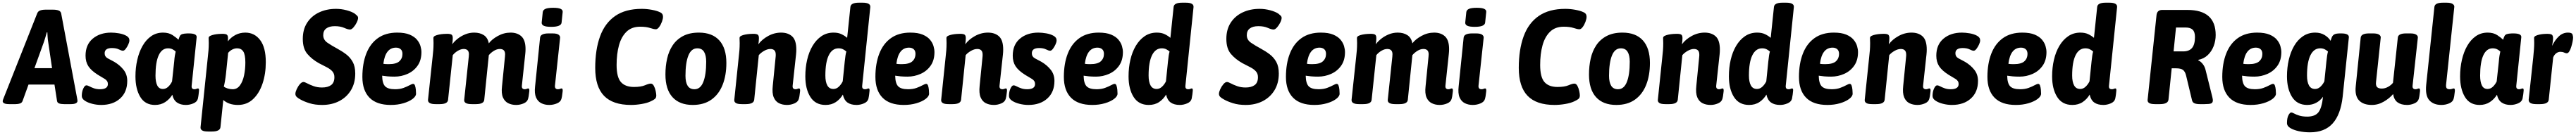

<svg xmlns="http://www.w3.org/2000/svg" viewBox="-47 -774 19149 1006"><path d="M22 2Q-4 2 -15.5 -4Q-27 -10 -27 -20Q-27 -27 -20 -43L229 -673Q235 -690 251.5 -696Q268 -702 292 -702H346Q374 -702 389.5 -695.5Q405 -689 408 -673L526 -43Q527 -37 528 -31Q529 -25 529 -22Q529 -11 517 -4.5Q505 2 478 2H429Q407 2 393 -3Q379 -8 377 -22L358 -144H165L121 -22Q116 -8 102 -3Q88 2 69 2ZM280 -463 209 -266H340L311 -463Q308 -480 307 -498Q306 -516 305 -533H301Q296 -516 291 -498Q286 -480 280 -463Z M705 8Q672 8 638.5 -0.5Q605 -9 583 -24Q561 -39 561 -59Q561 -90 572 -114Q583 -138 595 -138Q604 -138 618 -130.5Q632 -123 651.5 -116Q671 -109 696 -109Q755 -109 755 -148Q755 -172 731.5 -186Q708 -200 680 -217Q631 -248 610 -280.5Q589 -313 589 -359Q589 -441 642.5 -486Q696 -531 779 -531Q806 -531 838 -525.5Q870 -520 893 -507Q916 -494 915 -472Q915 -461 907 -443Q899 -425 888 -410.5Q877 -396 867 -396Q856 -396 836.5 -406Q817 -416 785 -416Q731 -416 731 -377Q731 -352 753.5 -339.5Q776 -327 803 -313Q845 -288 872 -253.5Q899 -219 899 -171Q899 -88 846 -40Q793 8 705 8Z M1105 8Q1032 8 996 -51.5Q960 -111 960 -205Q960 -269 973.5 -328Q987 -387 1013 -432.5Q1039 -478 1077 -504.5Q1115 -531 1165 -531Q1208 -531 1236.5 -512Q1265 -493 1280 -478Q1285 -496 1290.5 -506Q1296 -516 1308 -520Q1320 -524 1345 -525H1357Q1417 -525 1415 -497L1378 -138Q1376 -122 1381.5 -115.5Q1387 -109 1399 -109Q1406 -109 1413.5 -112Q1421 -115 1425 -115Q1435 -115 1432 -94Q1431 -84 1429.5 -70.5Q1428 -57 1424 -38Q1418 -15 1390.5 -3.5Q1363 8 1335 8Q1295 8 1269 -10Q1243 -28 1234 -68Q1214 -35 1181.5 -13.5Q1149 8 1105 8ZM1164 -111Q1186 -111 1203.5 -127.5Q1221 -144 1232 -167L1248 -315Q1250 -342 1253 -359.5Q1256 -377 1259 -390Q1249 -400 1235 -407Q1221 -414 1202 -414Q1157 -414 1133 -362.5Q1109 -311 1109 -210Q1109 -164 1122 -137.5Q1135 -111 1164 -111Z M1500 206Q1467 206 1454.5 197Q1442 188 1444 173L1498 -349Q1501 -375 1503 -399Q1505 -423 1505 -453Q1505 -462 1504.5 -471Q1504 -480 1504 -491Q1504 -501 1516.5 -507Q1529 -513 1546.5 -516.5Q1564 -520 1580.5 -521Q1597 -522 1605 -522Q1631 -522 1639.5 -515.5Q1648 -509 1648 -490Q1648 -479 1647 -466Q1669 -495 1702.5 -513Q1736 -531 1777 -531Q1845 -531 1887 -475.5Q1929 -420 1929 -311Q1929 -223 1904.5 -150.5Q1880 -78 1834 -35Q1788 8 1722 8Q1654 8 1613 -29L1592 173Q1589 206 1529 206ZM1683 -109Q1716 -109 1737 -138Q1758 -167 1767.5 -212.5Q1777 -258 1777 -308Q1777 -367 1761.5 -390.5Q1746 -414 1716 -414Q1697 -414 1679 -404.5Q1661 -395 1649 -380L1633 -224Q1630 -196 1625.5 -170Q1621 -144 1617 -129Q1628 -120 1646 -114.5Q1664 -109 1683 -109Z M2348 8Q2294 8 2253 -5Q2212 -18 2186 -33Q2169 -42 2159 -51.5Q2149 -61 2149 -75Q2149 -88 2158.5 -109Q2168 -130 2182 -146.5Q2196 -163 2209 -163Q2218 -163 2237.5 -152.5Q2257 -142 2285 -132Q2313 -122 2347 -122Q2390 -122 2414.5 -140Q2439 -158 2439 -199Q2439 -225 2424 -242Q2409 -259 2383 -272.5Q2357 -286 2324 -303Q2272 -332 2238 -372Q2204 -412 2204 -484Q2204 -555 2236.5 -605Q2269 -655 2325 -681.5Q2381 -708 2451 -708Q2491 -708 2530 -697.5Q2569 -687 2591 -672Q2600 -665 2607.5 -657.5Q2615 -650 2615 -641Q2615 -627 2605 -606.5Q2595 -586 2581 -570Q2567 -554 2555 -554Q2540 -554 2511.5 -566.5Q2483 -579 2442 -579Q2401 -579 2378.5 -562Q2356 -545 2356 -512Q2356 -477 2387.5 -455.5Q2419 -434 2458 -413Q2495 -393 2525.5 -370Q2556 -347 2575 -313Q2594 -279 2594 -226Q2594 -155 2562.5 -102.5Q2531 -50 2475.5 -21Q2420 8 2348 8Z M2858 8Q2753 8 2700 -46Q2647 -100 2647 -201Q2647 -300 2676 -374.5Q2705 -449 2762.5 -490Q2820 -531 2906 -531Q2963 -531 2998.5 -516Q3034 -501 3053 -478Q3072 -455 3079 -430.5Q3086 -406 3086 -386Q3086 -325 3057.5 -284.5Q3029 -244 2983 -223.5Q2937 -203 2886 -203Q2857 -203 2834.5 -205Q2812 -207 2794 -210Q2795 -153 2816 -131Q2837 -109 2890 -109Q2926 -109 2953 -119Q2980 -129 2998 -139Q3016 -149 3025 -149Q3034 -149 3038.5 -135.5Q3043 -122 3044.5 -105Q3046 -88 3046 -76Q3046 -56 3020 -36.5Q2994 -17 2951.5 -4.5Q2909 8 2858 8ZM2843 -296Q2899 -296 2922 -317.5Q2945 -339 2945 -372Q2945 -396 2931.5 -407.5Q2918 -419 2897 -419Q2818 -419 2803 -299Q2811 -297 2822 -296.5Q2833 -296 2843 -296Z M3790 8Q3757 8 3731 -5Q3705 -18 3692 -48Q3679 -78 3685 -130L3707 -352Q3708 -362 3708 -370Q3708 -409 3669 -409Q3647 -409 3625 -395.5Q3603 -382 3587 -363L3553 -30Q3550 2 3491 2H3460Q3401 2 3404 -30L3438 -352Q3438 -358 3438.5 -362Q3439 -366 3439 -370Q3439 -409 3400 -409Q3380 -409 3357.5 -396Q3335 -383 3319 -363L3284 -30Q3281 2 3222 2H3191Q3132 2 3135 -31L3169 -349Q3172 -376 3174 -399.5Q3176 -423 3176 -453Q3176 -462 3175.5 -471Q3175 -480 3175 -491Q3175 -501 3187 -507Q3199 -513 3217 -516.5Q3235 -520 3251.5 -521Q3268 -522 3276 -522Q3302 -522 3310.5 -515.5Q3319 -509 3319 -490Q3319 -469 3315 -444Q3330 -465 3355 -485Q3380 -505 3411.5 -518Q3443 -531 3478 -531Q3521 -531 3550 -512Q3579 -493 3587 -451Q3609 -481 3654 -506Q3699 -531 3749 -531Q3800 -531 3830 -502.5Q3860 -474 3860 -408Q3860 -400 3859.5 -391Q3859 -382 3858 -373L3833 -138Q3831 -122 3837 -115.5Q3843 -109 3854 -109Q3862 -109 3869 -112Q3876 -115 3880 -115Q3890 -115 3888 -94Q3886 -84 3885 -70.5Q3884 -57 3879 -38Q3873 -15 3846 -3.5Q3819 8 3790 8Z M4036 8Q4003 8 3977 -5Q3951 -18 3938 -48Q3925 -78 3931 -130L3968 -493Q3971 -525 4031 -525H4060Q4093 -525 4105.5 -515.5Q4118 -506 4117 -493L4079 -139Q4075 -109 4101 -109Q4110 -109 4117 -112Q4124 -115 4128 -115Q4138 -115 4136 -94Q4134 -84 4133 -70.5Q4132 -57 4127 -38Q4121 -15 4093.5 -3.5Q4066 8 4036 8ZM4051 -574Q4012 -574 3995.5 -582Q3979 -590 3980 -606L3988 -684Q3990 -700 4008 -708Q4026 -716 4066 -716Q4104 -716 4121 -708Q4138 -700 4136 -684L4128 -606Q4125 -574 4051 -574Z M4644 8Q4509 8 4443.5 -60Q4378 -128 4378 -268Q4378 -404 4414 -503Q4450 -602 4526.5 -655Q4603 -708 4724 -708Q4761 -708 4798.5 -701Q4836 -694 4857 -684Q4871 -678 4876.5 -669.5Q4882 -661 4882 -649Q4882 -634 4874 -612Q4866 -590 4853.5 -573Q4841 -556 4829 -556Q4814 -556 4785.5 -565.5Q4757 -575 4712 -575Q4649 -575 4610.5 -537.5Q4572 -500 4554.5 -436Q4537 -372 4537 -290Q4537 -199 4569 -162.5Q4601 -126 4666 -126Q4718 -126 4747.5 -138.5Q4777 -151 4791 -151Q4805 -151 4814 -134Q4823 -117 4827.5 -96Q4832 -75 4832 -63Q4832 -46 4822.5 -37.5Q4813 -29 4791 -19Q4764 -6 4722.5 1Q4681 8 4644 8Z M5103 8Q5005 8 4952.5 -50Q4900 -108 4900 -219Q4900 -281 4912.5 -337Q4925 -393 4954 -436.5Q4983 -480 5031 -505.5Q5079 -531 5149 -531Q5248 -531 5300.5 -473Q5353 -415 5353 -305Q5353 -212 5325 -141.5Q5297 -71 5241.5 -31.5Q5186 8 5103 8ZM5116 -109Q5160 -109 5181.5 -163Q5203 -217 5203 -314Q5203 -362 5187 -388Q5171 -414 5137 -414Q5092 -414 5070.5 -360Q5049 -306 5049 -209Q5049 -161 5065 -135Q5081 -109 5116 -109Z M5804 8Q5770 8 5744 -5Q5718 -18 5705 -49Q5692 -80 5698 -135L5719 -347Q5720 -354 5720 -358.5Q5720 -363 5720 -368Q5720 -409 5680 -409Q5658 -409 5633.5 -395Q5609 -381 5594 -363L5560 -31Q5557 2 5497 2H5468Q5435 2 5422.5 -7Q5410 -16 5412 -31L5445 -349Q5448 -375 5450 -399Q5452 -423 5452 -453Q5452 -462 5451.5 -471Q5451 -480 5451 -491Q5451 -501 5463 -507Q5475 -513 5493 -516.5Q5511 -520 5527.5 -521Q5544 -522 5552 -522Q5578 -522 5586.5 -515.5Q5595 -509 5595 -490Q5595 -469 5591 -444Q5617 -480 5663 -505.5Q5709 -531 5760 -531Q5812 -531 5842.5 -502.5Q5873 -474 5873 -405Q5873 -396 5872.5 -387Q5872 -378 5871 -368L5846 -138Q5844 -122 5850 -115.5Q5856 -109 5867 -109Q5875 -109 5882 -112Q5889 -115 5893 -115Q5903 -115 5901 -94Q5899 -84 5898 -70.5Q5897 -57 5892 -38Q5886 -15 5859 -3.5Q5832 8 5804 8Z M6090 8Q6015 8 5977.5 -51.5Q5940 -111 5940 -205Q5940 -270 5953.5 -328.5Q5967 -387 5994 -432.5Q6021 -478 6060 -504.5Q6099 -531 6150 -531Q6185 -531 6209.5 -519Q6234 -507 6251 -492L6275 -722Q6278 -754 6338 -754H6366Q6426 -754 6423 -721L6363 -138Q6361 -122 6366.5 -115.5Q6372 -109 6384 -109Q6393 -109 6399.5 -112Q6406 -115 6410 -115Q6420 -115 6417 -94Q6416 -84 6414.5 -70.5Q6413 -57 6409 -38Q6403 -15 6375.5 -3.5Q6348 8 6321 8Q6279 8 6253.5 -10Q6228 -28 6219 -69Q6199 -35 6167 -13.5Q6135 8 6090 8ZM6149 -111Q6171 -111 6189 -128Q6207 -145 6218 -168L6233 -315Q6236 -342 6238.5 -359.5Q6241 -377 6245 -390Q6234 -400 6220 -407Q6206 -414 6187 -414Q6140 -414 6114.5 -362.5Q6089 -311 6089 -211Q6089 -164 6103.5 -137.5Q6118 -111 6149 -111Z M6672 8Q6567 8 6514 -46Q6461 -100 6461 -201Q6461 -300 6490 -374.5Q6519 -449 6576.5 -490Q6634 -531 6720 -531Q6777 -531 6812.5 -516Q6848 -501 6867 -478Q6886 -455 6893 -430.5Q6900 -406 6900 -386Q6900 -325 6871.5 -284.5Q6843 -244 6797 -223.5Q6751 -203 6700 -203Q6671 -203 6648.5 -205Q6626 -207 6608 -210Q6609 -153 6630 -131Q6651 -109 6704 -109Q6740 -109 6767 -119Q6794 -129 6812 -139Q6830 -149 6839 -149Q6848 -149 6852.5 -135.5Q6857 -122 6858.5 -105Q6860 -88 6860 -76Q6860 -56 6834 -36.5Q6808 -17 6765.5 -4.5Q6723 8 6672 8ZM6657 -296Q6713 -296 6736 -317.5Q6759 -339 6759 -372Q6759 -396 6745.5 -407.5Q6732 -419 6711 -419Q6632 -419 6617 -299Q6625 -297 6636 -296.5Q6647 -296 6657 -296Z M7342 8Q7308 8 7282 -5Q7256 -18 7243 -49Q7230 -80 7236 -135L7257 -347Q7258 -354 7258 -358.5Q7258 -363 7258 -368Q7258 -409 7218 -409Q7196 -409 7171.5 -395Q7147 -381 7132 -363L7098 -31Q7095 2 7035 2H7006Q6973 2 6960.5 -7Q6948 -16 6950 -31L6983 -349Q6986 -375 6988 -399Q6990 -423 6990 -453Q6990 -462 6989.5 -471Q6989 -480 6989 -491Q6989 -501 7001 -507Q7013 -513 7031 -516.5Q7049 -520 7065.5 -521Q7082 -522 7090 -522Q7116 -522 7124.5 -515.5Q7133 -509 7133 -490Q7133 -469 7129 -444Q7155 -480 7201 -505.5Q7247 -531 7298 -531Q7350 -531 7380.5 -502.5Q7411 -474 7411 -405Q7411 -396 7410.5 -387Q7410 -378 7409 -368L7384 -138Q7382 -122 7388 -115.5Q7394 -109 7405 -109Q7413 -109 7420 -112Q7427 -115 7431 -115Q7441 -115 7439 -94Q7437 -84 7436 -70.5Q7435 -57 7430 -38Q7424 -15 7397 -3.5Q7370 8 7342 8Z M7598 8Q7565 8 7531.5 -0.5Q7498 -9 7476 -24Q7454 -39 7454 -59Q7454 -90 7465 -114Q7476 -138 7488 -138Q7497 -138 7511 -130.5Q7525 -123 7544.5 -116Q7564 -109 7589 -109Q7648 -109 7648 -148Q7648 -172 7624.5 -186Q7601 -200 7573 -217Q7524 -248 7503 -280.5Q7482 -313 7482 -359Q7482 -441 7535.5 -486Q7589 -531 7672 -531Q7699 -531 7731 -525.5Q7763 -520 7786 -507Q7809 -494 7808 -472Q7808 -461 7800 -443Q7792 -425 7781 -410.5Q7770 -396 7760 -396Q7749 -396 7729.5 -406Q7710 -416 7678 -416Q7624 -416 7624 -377Q7624 -352 7646.5 -339.5Q7669 -327 7696 -313Q7738 -288 7765 -253.5Q7792 -219 7792 -171Q7792 -88 7739 -40Q7686 8 7598 8Z M8073 8Q7968 8 7915 -46Q7862 -100 7862 -201Q7862 -300 7891 -374.5Q7920 -449 7977.5 -490Q8035 -531 8121 -531Q8178 -531 8213.5 -516Q8249 -501 8268 -478Q8287 -455 8294 -430.5Q8301 -406 8301 -386Q8301 -325 8272.5 -284.5Q8244 -244 8198 -223.5Q8152 -203 8101 -203Q8072 -203 8049.5 -205Q8027 -207 8009 -210Q8010 -153 8031 -131Q8052 -109 8105 -109Q8141 -109 8168 -119Q8195 -129 8213 -139Q8231 -149 8240 -149Q8249 -149 8253.5 -135.5Q8258 -122 8259.5 -105Q8261 -88 8261 -76Q8261 -56 8235 -36.5Q8209 -17 8166.5 -4.5Q8124 8 8073 8ZM8058 -296Q8114 -296 8137 -317.5Q8160 -339 8160 -372Q8160 -396 8146.5 -407.5Q8133 -419 8112 -419Q8033 -419 8018 -299Q8026 -297 8037 -296.5Q8048 -296 8058 -296Z M8493 8Q8418 8 8380.5 -51.5Q8343 -111 8343 -205Q8343 -270 8356.5 -328.5Q8370 -387 8397 -432.5Q8424 -478 8463 -504.5Q8502 -531 8553 -531Q8588 -531 8612.5 -519Q8637 -507 8654 -492L8678 -722Q8681 -754 8741 -754H8769Q8829 -754 8826 -721L8766 -138Q8764 -122 8769.5 -115.5Q8775 -109 8787 -109Q8796 -109 8802.5 -112Q8809 -115 8813 -115Q8823 -115 8820 -94Q8819 -84 8817.5 -70.5Q8816 -57 8812 -38Q8806 -15 8778.5 -3.5Q8751 8 8724 8Q8682 8 8656.5 -10Q8631 -28 8622 -69Q8602 -35 8570 -13.5Q8538 8 8493 8ZM8552 -111Q8574 -111 8592 -128Q8610 -145 8621 -168L8636 -315Q8639 -342 8641.5 -359.5Q8644 -377 8648 -390Q8637 -400 8623 -407Q8609 -414 8590 -414Q8543 -414 8517.5 -362.5Q8492 -311 8492 -211Q8492 -164 8506.5 -137.5Q8521 -111 8552 -111Z M9214 8Q9160 8 9119 -5Q9078 -18 9052 -33Q9035 -42 9025 -51.5Q9015 -61 9015 -75Q9015 -88 9024.5 -109Q9034 -130 9048 -146.5Q9062 -163 9075 -163Q9084 -163 9103.5 -152.5Q9123 -142 9151 -132Q9179 -122 9213 -122Q9256 -122 9280.5 -140Q9305 -158 9305 -199Q9305 -225 9290 -242Q9275 -259 9249 -272.5Q9223 -286 9190 -303Q9138 -332 9104 -372Q9070 -412 9070 -484Q9070 -555 9102.5 -605Q9135 -655 9191 -681.5Q9247 -708 9317 -708Q9357 -708 9396 -697.5Q9435 -687 9457 -672Q9466 -665 9473.5 -657.5Q9481 -650 9481 -641Q9481 -627 9471 -606.5Q9461 -586 9447 -570Q9433 -554 9421 -554Q9406 -554 9377.5 -566.5Q9349 -579 9308 -579Q9267 -579 9244.5 -562Q9222 -545 9222 -512Q9222 -477 9253.5 -455.5Q9285 -434 9324 -413Q9361 -393 9391.5 -370Q9422 -347 9441 -313Q9460 -279 9460 -226Q9460 -155 9428.5 -102.5Q9397 -50 9341.5 -21Q9286 8 9214 8Z M9724 8Q9619 8 9566 -46Q9513 -100 9513 -201Q9513 -300 9542 -374.5Q9571 -449 9628.5 -490Q9686 -531 9772 -531Q9829 -531 9864.5 -516Q9900 -501 9919 -478Q9938 -455 9945 -430.5Q9952 -406 9952 -386Q9952 -325 9923.5 -284.5Q9895 -244 9849 -223.5Q9803 -203 9752 -203Q9723 -203 9700.5 -205Q9678 -207 9660 -210Q9661 -153 9682 -131Q9703 -109 9756 -109Q9792 -109 9819 -119Q9846 -129 9864 -139Q9882 -149 9891 -149Q9900 -149 9904.5 -135.5Q9909 -122 9910.5 -105Q9912 -88 9912 -76Q9912 -56 9886 -36.5Q9860 -17 9817.5 -4.5Q9775 8 9724 8ZM9709 -296Q9765 -296 9788 -317.5Q9811 -339 9811 -372Q9811 -396 9797.5 -407.5Q9784 -419 9763 -419Q9684 -419 9669 -299Q9677 -297 9688 -296.5Q9699 -296 9709 -296Z M10656 8Q10623 8 10597 -5Q10571 -18 10558 -48Q10545 -78 10551 -130L10573 -352Q10574 -362 10574 -370Q10574 -409 10535 -409Q10513 -409 10491 -395.5Q10469 -382 10453 -363L10419 -30Q10416 2 10357 2H10326Q10267 2 10270 -30L10304 -352Q10304 -358 10304.5 -362Q10305 -366 10305 -370Q10305 -409 10266 -409Q10246 -409 10223.5 -396Q10201 -383 10185 -363L10150 -30Q10147 2 10088 2H10057Q9998 2 10001 -31L10035 -349Q10038 -376 10040 -399.5Q10042 -423 10042 -453Q10042 -462 10041.5 -471Q10041 -480 10041 -491Q10041 -501 10053 -507Q10065 -513 10083 -516.5Q10101 -520 10117.5 -521Q10134 -522 10142 -522Q10168 -522 10176.5 -515.5Q10185 -509 10185 -490Q10185 -469 10181 -444Q10196 -465 10221 -485Q10246 -505 10277.5 -518Q10309 -531 10344 -531Q10387 -531 10416 -512Q10445 -493 10453 -451Q10475 -481 10520 -506Q10565 -531 10615 -531Q10666 -531 10696 -502.5Q10726 -474 10726 -408Q10726 -400 10725.5 -391Q10725 -382 10724 -373L10699 -138Q10697 -122 10703 -115.5Q10709 -109 10720 -109Q10728 -109 10735 -112Q10742 -115 10746 -115Q10756 -115 10754 -94Q10752 -84 10751 -70.5Q10750 -57 10745 -38Q10739 -15 10712 -3.5Q10685 8 10656 8Z M10902 8Q10869 8 10843 -5Q10817 -18 10804 -48Q10791 -78 10797 -130L10834 -493Q10837 -525 10897 -525H10926Q10959 -525 10971.5 -515.5Q10984 -506 10983 -493L10945 -139Q10941 -109 10967 -109Q10976 -109 10983 -112Q10990 -115 10994 -115Q11004 -115 11002 -94Q11000 -84 10999 -70.5Q10998 -57 10993 -38Q10987 -15 10959.5 -3.5Q10932 8 10902 8ZM10917 -574Q10878 -574 10861.5 -582Q10845 -590 10846 -606L10854 -684Q10856 -700 10874 -708Q10892 -716 10932 -716Q10970 -716 10987 -708Q11004 -700 11002 -684L10994 -606Q10991 -574 10917 -574Z M11510 8Q11375 8 11309.5 -60Q11244 -128 11244 -268Q11244 -404 11280 -503Q11316 -602 11392.5 -655Q11469 -708 11590 -708Q11627 -708 11664.5 -701Q11702 -694 11723 -684Q11737 -678 11742.5 -669.5Q11748 -661 11748 -649Q11748 -634 11740 -612Q11732 -590 11719.5 -573Q11707 -556 11695 -556Q11680 -556 11651.5 -565.5Q11623 -575 11578 -575Q11515 -575 11476.5 -537.5Q11438 -500 11420.5 -436Q11403 -372 11403 -290Q11403 -199 11435 -162.5Q11467 -126 11532 -126Q11584 -126 11613.5 -138.5Q11643 -151 11657 -151Q11671 -151 11680 -134Q11689 -117 11693.5 -96Q11698 -75 11698 -63Q11698 -46 11688.5 -37.5Q11679 -29 11657 -19Q11630 -6 11588.5 1Q11547 8 11510 8Z M11969 8Q11871 8 11818.5 -50Q11766 -108 11766 -219Q11766 -281 11778.5 -337Q11791 -393 11820 -436.5Q11849 -480 11897 -505.5Q11945 -531 12015 -531Q12114 -531 12166.5 -473Q12219 -415 12219 -305Q12219 -212 12191 -141.5Q12163 -71 12107.5 -31.5Q12052 8 11969 8ZM11982 -109Q12026 -109 12047.5 -163Q12069 -217 12069 -314Q12069 -362 12053 -388Q12037 -414 12003 -414Q11958 -414 11936.5 -360Q11915 -306 11915 -209Q11915 -161 11931 -135Q11947 -109 11982 -109Z M12670 8Q12636 8 12610 -5Q12584 -18 12571 -49Q12558 -80 12564 -135L12585 -347Q12586 -354 12586 -358.5Q12586 -363 12586 -368Q12586 -409 12546 -409Q12524 -409 12499.5 -395Q12475 -381 12460 -363L12426 -31Q12423 2 12363 2H12334Q12301 2 12288.5 -7Q12276 -16 12278 -31L12311 -349Q12314 -375 12316 -399Q12318 -423 12318 -453Q12318 -462 12317.5 -471Q12317 -480 12317 -491Q12317 -501 12329 -507Q12341 -513 12359 -516.5Q12377 -520 12393.5 -521Q12410 -522 12418 -522Q12444 -522 12452.5 -515.5Q12461 -509 12461 -490Q12461 -469 12457 -444Q12483 -480 12529 -505.5Q12575 -531 12626 -531Q12678 -531 12708.5 -502.5Q12739 -474 12739 -405Q12739 -396 12738.5 -387Q12738 -378 12737 -368L12712 -138Q12710 -122 12716 -115.5Q12722 -109 12733 -109Q12741 -109 12748 -112Q12755 -115 12759 -115Q12769 -115 12767 -94Q12765 -84 12764 -70.5Q12763 -57 12758 -38Q12752 -15 12725 -3.5Q12698 8 12670 8Z M12956 8Q12881 8 12843.5 -51.5Q12806 -111 12806 -205Q12806 -270 12819.5 -328.5Q12833 -387 12860 -432.5Q12887 -478 12926 -504.5Q12965 -531 13016 -531Q13051 -531 13075.5 -519Q13100 -507 13117 -492L13141 -722Q13144 -754 13204 -754H13232Q13292 -754 13289 -721L13229 -138Q13227 -122 13232.5 -115.5Q13238 -109 13250 -109Q13259 -109 13265.5 -112Q13272 -115 13276 -115Q13286 -115 13283 -94Q13282 -84 13280.5 -70.5Q13279 -57 13275 -38Q13269 -15 13241.5 -3.5Q13214 8 13187 8Q13145 8 13119.5 -10Q13094 -28 13085 -69Q13065 -35 13033 -13.5Q13001 8 12956 8ZM13015 -111Q13037 -111 13055 -128Q13073 -145 13084 -168L13099 -315Q13102 -342 13104.5 -359.5Q13107 -377 13111 -390Q13100 -400 13086 -407Q13072 -414 13053 -414Q13006 -414 12980.5 -362.5Q12955 -311 12955 -211Q12955 -164 12969.5 -137.5Q12984 -111 13015 -111Z M13538 8Q13433 8 13380 -46Q13327 -100 13327 -201Q13327 -300 13356 -374.5Q13385 -449 13442.5 -490Q13500 -531 13586 -531Q13643 -531 13678.5 -516Q13714 -501 13733 -478Q13752 -455 13759 -430.5Q13766 -406 13766 -386Q13766 -325 13737.5 -284.5Q13709 -244 13663 -223.5Q13617 -203 13566 -203Q13537 -203 13514.5 -205Q13492 -207 13474 -210Q13475 -153 13496 -131Q13517 -109 13570 -109Q13606 -109 13633 -119Q13660 -129 13678 -139Q13696 -149 13705 -149Q13714 -149 13718.5 -135.5Q13723 -122 13724.5 -105Q13726 -88 13726 -76Q13726 -56 13700 -36.5Q13674 -17 13631.5 -4.5Q13589 8 13538 8ZM13523 -296Q13579 -296 13602 -317.5Q13625 -339 13625 -372Q13625 -396 13611.5 -407.5Q13598 -419 13577 -419Q13498 -419 13483 -299Q13491 -297 13502 -296.5Q13513 -296 13523 -296Z M14208 8Q14174 8 14148 -5Q14122 -18 14109 -49Q14096 -80 14102 -135L14123 -347Q14124 -354 14124 -358.5Q14124 -363 14124 -368Q14124 -409 14084 -409Q14062 -409 14037.5 -395Q14013 -381 13998 -363L13964 -31Q13961 2 13901 2H13872Q13839 2 13826.5 -7Q13814 -16 13816 -31L13849 -349Q13852 -375 13854 -399Q13856 -423 13856 -453Q13856 -462 13855.5 -471Q13855 -480 13855 -491Q13855 -501 13867 -507Q13879 -513 13897 -516.5Q13915 -520 13931.5 -521Q13948 -522 13956 -522Q13982 -522 13990.5 -515.5Q13999 -509 13999 -490Q13999 -469 13995 -444Q14021 -480 14067 -505.5Q14113 -531 14164 -531Q14216 -531 14246.5 -502.5Q14277 -474 14277 -405Q14277 -396 14276.5 -387Q14276 -378 14275 -368L14250 -138Q14248 -122 14254 -115.5Q14260 -109 14271 -109Q14279 -109 14286 -112Q14293 -115 14297 -115Q14307 -115 14305 -94Q14303 -84 14302 -70.5Q14301 -57 14296 -38Q14290 -15 14263 -3.5Q14236 8 14208 8Z M14464 8Q14431 8 14397.5 -0.5Q14364 -9 14342 -24Q14320 -39 14320 -59Q14320 -90 14331 -114Q14342 -138 14354 -138Q14363 -138 14377 -130.5Q14391 -123 14410.5 -116Q14430 -109 14455 -109Q14514 -109 14514 -148Q14514 -172 14490.5 -186Q14467 -200 14439 -217Q14390 -248 14369 -280.5Q14348 -313 14348 -359Q14348 -441 14401.5 -486Q14455 -531 14538 -531Q14565 -531 14597 -525.5Q14629 -520 14652 -507Q14675 -494 14674 -472Q14674 -461 14666 -443Q14658 -425 14647 -410.5Q14636 -396 14626 -396Q14615 -396 14595.5 -406Q14576 -416 14544 -416Q14490 -416 14490 -377Q14490 -352 14512.5 -339.5Q14535 -327 14562 -313Q14604 -288 14631 -253.5Q14658 -219 14658 -171Q14658 -88 14605 -40Q14552 8 14464 8Z M14939 8Q14834 8 14781 -46Q14728 -100 14728 -201Q14728 -300 14757 -374.5Q14786 -449 14843.5 -490Q14901 -531 14987 -531Q15044 -531 15079.5 -516Q15115 -501 15134 -478Q15153 -455 15160 -430.5Q15167 -406 15167 -386Q15167 -325 15138.5 -284.5Q15110 -244 15064 -223.5Q15018 -203 14967 -203Q14938 -203 14915.5 -205Q14893 -207 14875 -210Q14876 -153 14897 -131Q14918 -109 14971 -109Q15007 -109 15034 -119Q15061 -129 15079 -139Q15097 -149 15106 -149Q15115 -149 15119.5 -135.5Q15124 -122 15125.5 -105Q15127 -88 15127 -76Q15127 -56 15101 -36.5Q15075 -17 15032.5 -4.5Q14990 8 14939 8ZM14924 -296Q14980 -296 15003 -317.5Q15026 -339 15026 -372Q15026 -396 15012.5 -407.5Q14999 -419 14978 -419Q14899 -419 14884 -299Q14892 -297 14903 -296.5Q14914 -296 14924 -296Z M15359 8Q15284 8 15246.5 -51.5Q15209 -111 15209 -205Q15209 -270 15222.5 -328.5Q15236 -387 15263 -432.5Q15290 -478 15329 -504.5Q15368 -531 15419 -531Q15454 -531 15478.5 -519Q15503 -507 15520 -492L15544 -722Q15547 -754 15607 -754H15635Q15695 -754 15692 -721L15632 -138Q15630 -122 15635.5 -115.5Q15641 -109 15653 -109Q15662 -109 15668.5 -112Q15675 -115 15679 -115Q15689 -115 15686 -94Q15685 -84 15683.5 -70.5Q15682 -57 15678 -38Q15672 -15 15644.5 -3.5Q15617 8 15590 8Q15548 8 15522.5 -10Q15497 -28 15488 -69Q15468 -35 15436 -13.5Q15404 8 15359 8ZM15418 -111Q15440 -111 15458 -128Q15476 -145 15487 -168L15502 -315Q15505 -342 15507.5 -359.5Q15510 -377 15514 -390Q15503 -400 15489 -407Q15475 -414 15456 -414Q15409 -414 15383.5 -362.5Q15358 -311 15358 -211Q15358 -164 15372.5 -137.5Q15387 -111 15418 -111Z M15975 2Q15943 2 15930 -6.5Q15917 -15 15919 -31L15985 -660Q15989 -700 16027 -700H16215Q16425 -700 16425 -513Q16425 -470 16410 -430.5Q16395 -391 16366 -363.5Q16337 -336 16296 -328V-324Q16313 -317 16328.5 -297.5Q16344 -278 16350 -252L16400 -51Q16405 -30 16404 -24Q16403 -8 16390.5 -3Q16378 2 16342 2H16306Q16283 2 16268 -4Q16253 -10 16249 -27L16205 -211Q16198 -240 16182.5 -252.5Q16167 -265 16129 -265H16098L16074 -31Q16070 2 16010 2ZM16112 -391H16183Q16228 -391 16249.5 -417Q16271 -443 16271 -498Q16271 -536 16254 -552.5Q16237 -569 16201 -569H16130Z M16685 8Q16580 8 16527 -46Q16474 -100 16474 -201Q16474 -300 16503 -374.5Q16532 -449 16589.5 -490Q16647 -531 16733 -531Q16790 -531 16825.5 -516Q16861 -501 16880 -478Q16899 -455 16906 -430.5Q16913 -406 16913 -386Q16913 -325 16884.5 -284.5Q16856 -244 16810 -223.5Q16764 -203 16713 -203Q16684 -203 16661.5 -205Q16639 -207 16621 -210Q16622 -153 16643 -131Q16664 -109 16717 -109Q16753 -109 16780 -119Q16807 -129 16825 -139Q16843 -149 16852 -149Q16861 -149 16865.5 -135.5Q16870 -122 16871.5 -105Q16873 -88 16873 -76Q16873 -56 16847 -36.5Q16821 -17 16778.5 -4.5Q16736 8 16685 8ZM16670 -296Q16726 -296 16749 -317.5Q16772 -339 16772 -372Q16772 -396 16758.5 -407.5Q16745 -419 16724 -419Q16645 -419 16630 -299Q16638 -297 16649 -296.5Q16660 -296 16670 -296Z M17126 212Q17082 212 17043 203.5Q17004 195 16979.5 180Q16955 165 16955 144Q16955 105 16966 84.5Q16977 64 16987 64Q16994 64 17008.5 72Q17023 80 17047 87.5Q17071 95 17106 95Q17163 95 17188.5 63Q17214 31 17223 -53Q17202 -24 17172 -8Q17142 8 17105 8Q17030 8 16992.5 -52Q16955 -112 16955 -205Q16955 -270 16968.5 -328.5Q16982 -387 17008.5 -432.5Q17035 -478 17074.5 -504.5Q17114 -531 17165 -531Q17205 -531 17234.5 -513Q17264 -495 17279 -470Q17282 -479 17284.5 -486Q17287 -493 17289 -498Q17296 -513 17309.5 -519Q17323 -525 17350 -525H17359Q17418 -525 17415 -495L17369 -53Q17354 80 17294.5 146Q17235 212 17126 212ZM17164 -111Q17186 -111 17204 -128Q17222 -145 17233 -168L17248 -315Q17251 -342 17253.5 -359.5Q17256 -377 17260 -390Q17249 -400 17235 -407Q17221 -414 17202 -414Q17155 -414 17129.5 -362.5Q17104 -311 17104 -211Q17104 -164 17118.5 -137.5Q17133 -111 17164 -111Z M17586 8Q17523 8 17491 -25.5Q17459 -59 17466 -129L17503 -493Q17506 -525 17565 -525H17596Q17626 -525 17639.5 -516Q17653 -507 17652 -494L17617 -163Q17614 -137 17624.5 -125.5Q17635 -114 17660 -114Q17684 -114 17707 -127Q17730 -140 17743 -157L17779 -493Q17781 -525 17840 -525H17872Q17902 -525 17915.5 -516Q17929 -507 17928 -494L17889 -138Q17887 -122 17893 -115.5Q17899 -109 17910 -109Q17918 -109 17925 -112Q17932 -115 17936 -115Q17946 -115 17944 -94Q17942 -84 17941 -70.5Q17940 -57 17935 -38Q17929 -15 17902 -3.5Q17875 8 17848 8Q17804 8 17777.5 -11Q17751 -30 17744 -73Q17718 -42 17675.5 -17Q17633 8 17586 8Z M18103 8Q18045 8 18013.5 -26.5Q17982 -61 17990 -142L18051 -722Q18054 -754 18114 -754H18142Q18172 -754 18186 -745Q18200 -736 18199 -723L18138 -145Q18136 -125 18142 -117Q18148 -109 18165 -109Q18175 -109 18183 -112Q18191 -115 18195 -115Q18205 -115 18203 -94Q18201 -84 18200 -70.5Q18199 -57 18194 -38Q18188 -15 18160.5 -3.5Q18133 8 18103 8Z M18387 8Q18314 8 18278 -51.5Q18242 -111 18242 -205Q18242 -269 18255.5 -328Q18269 -387 18295 -432.5Q18321 -478 18359 -504.5Q18397 -531 18447 -531Q18490 -531 18518.5 -512Q18547 -493 18562 -478Q18567 -496 18572.5 -506Q18578 -516 18590 -520Q18602 -524 18627 -525H18639Q18699 -525 18697 -497L18660 -138Q18658 -122 18663.5 -115.5Q18669 -109 18681 -109Q18688 -109 18695.5 -112Q18703 -115 18707 -115Q18717 -115 18714 -94Q18713 -84 18711.5 -70.5Q18710 -57 18706 -38Q18700 -15 18672.5 -3.5Q18645 8 18617 8Q18577 8 18551 -10Q18525 -28 18516 -68Q18496 -35 18463.5 -13.5Q18431 8 18387 8ZM18446 -111Q18468 -111 18485.5 -127.5Q18503 -144 18514 -167L18530 -315Q18532 -342 18535 -359.5Q18538 -377 18541 -390Q18531 -400 18517 -407Q18503 -414 18484 -414Q18439 -414 18415 -362.5Q18391 -311 18391 -210Q18391 -164 18404 -137.5Q18417 -111 18446 -111Z M18809 2Q18749 2 18752 -32L18786 -349Q18789 -380 18791 -405.5Q18793 -431 18793 -453Q18793 -467 18792.5 -474.5Q18792 -482 18792 -491Q18792 -501 18804 -507Q18816 -513 18833 -516.5Q18850 -520 18866 -521Q18882 -522 18890 -522Q18911 -522 18921.5 -517Q18932 -512 18933 -493Q18934 -474 18926 -432Q18946 -474 18975.5 -502.5Q19005 -531 19044 -531Q19073 -531 19077.5 -517.5Q19082 -504 19082 -494Q19082 -482 19078 -462.5Q19074 -443 19068 -423.5Q19062 -404 19053.5 -390.5Q19045 -377 19035 -377Q19026 -377 19015 -382.5Q19004 -388 18988 -388Q18971 -388 18956.5 -377Q18942 -366 18934 -346L18901 -31Q18898 2 18837 2Z"/></svg>

Font: Asap Semi Condensed Semi Condensed Regular
Style: Bold Italic
Weight: 700
Width: 4
Italic angle: -6°
Designer: Pablo Cosgaya
Foundry: Omnibus-Type
Version: Version 3.001; ttfautohint (v1.8.4.7-5d5b)